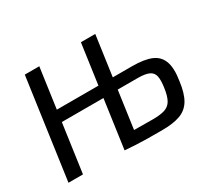

<svg xmlns="http://www.w3.org/2000/svg" viewBox="-136 -915 1249 1147"><g transform="rotate(-30 488.0 -341.0)"><path d="M720 -413Q803 -413 851 -393Q899 -373 916.5 -325.5Q934 -278 921 -196Q911 -116 884.5 -71.5Q858 -27 809.5 -9.5Q761 8 684 8Q625 8 582.5 7.5Q540 7 504.5 5Q469 3 430 0L454 -79Q475 -78 532.5 -77Q590 -76 669 -76Q723 -76 753.5 -86.5Q784 -97 799.5 -125.5Q815 -154 822 -206Q829 -253 823.5 -281.5Q818 -310 792 -322.5Q766 -335 712 -335H492L503 -413ZM240 -690 143 0H43L140 -690ZM498 -413 487 -334H183L194 -413ZM626 -690 529 0H430L527 -690Z"/></g></svg>

Font: Exo 2 Medium
Style: Italic
Weight: 500
Italic angle: -8°
Designer: Natanael Gama
Foundry: Natanael Gama
Version: Version 2.010